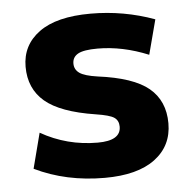

<svg xmlns="http://www.w3.org/2000/svg" viewBox="-44 -574 633 629"><g transform="rotate(-5 272.5 -260.0)"><path d="M456 -379Q371 -414 289 -414Q243 -414 224.5 -403.5Q206 -393 206 -372Q206 -352 222.5 -340.5Q239 -329 281 -323Q398 -308 448.5 -266Q499 -224 499 -150Q499 -76 441.5 -33Q384 10 276 10Q149 10 46 -40L76 -156Q162 -107 263 -107Q339 -107 339 -153Q339 -173 324.5 -183Q310 -193 264 -200Q149 -218 99 -260.5Q49 -303 49 -375Q49 -446 106.5 -488Q164 -530 276 -530Q385 -530 486 -493Z"/></g></svg>

Font: Mplus 1p ExtraBold
Style: Regular
Weight: 800
Version: Version 1.061